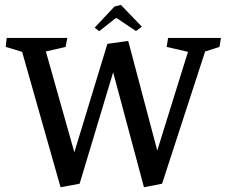

<svg xmlns="http://www.w3.org/2000/svg" viewBox="-20 -765 940 797"><path d="M577.6 12.2 449.7 -464.8 310.5 -2.4 231.4 12.2 71.8 -549.8 3.9 -570.3 7.8 -607.4H259.3L252.4 -570.3L170.4 -551.3L288.6 -132.8L425.8 -583L512.2 -595.2L632.8 -140.1L760.3 -549.8L671.9 -570.3L677.7 -607.4H897L891.1 -570.3L831.5 -551.3L652.8 -2.4ZM481.9 -744.6 568.8 -654.3 544.4 -636.2 464.8 -689.5H460L391.6 -635.3L373 -650.4L455.1 -737.8Z"/></svg>

Font: Neuton
Style: Regular
Weight: 400
Designer: Brian M Zick
Version: Version 1.3